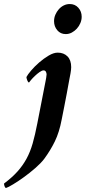

<svg xmlns="http://www.w3.org/2000/svg" viewBox="-109 -713 425 952"><path d="M237 -693Q263 -693 279.5 -674.5Q296 -656 296 -630Q296 -614 289.5 -598.5Q283 -583 272 -571Q261 -559 247 -551.5Q233 -544 217 -544Q191 -544 175 -563Q159 -582 159 -608Q159 -625 165.5 -640Q172 -655 182.5 -667Q193 -679 207 -686Q221 -693 237 -693ZM117 -311Q118 -314 120 -327Q122 -340 122 -344Q122 -351 118.5 -357.5Q115 -364 107 -364Q99 -364 87 -355.5Q75 -347 64 -336.5Q53 -326 44.5 -316Q36 -306 35 -304Q30 -304 26 -315Q22 -326 22 -331Q28 -343 45.5 -363.5Q63 -384 85.5 -403.5Q108 -423 132.5 -437.5Q157 -452 177 -452Q207 -452 225.5 -433.5Q244 -415 244 -380Q244 -369 240.5 -348.5Q237 -328 235 -320Q228 -284 222 -249Q216 -218 209.5 -184Q203 -150 197 -121Q185 -57 163 -12Q141 33 110 75Q94 96 66.5 120Q39 144 10 165Q-19 186 -44 201Q-69 216 -79 219Q-83 219 -86 211.5Q-89 204 -89 197Q-49 167 -22.5 137.5Q4 108 22.5 74Q41 40 53 -2Q65 -44 76 -101Z"/></svg>

Font: Vermiglione
Style: Bold Italic
Weight: 700
Italic angle: -11°
Version: Version 1.000